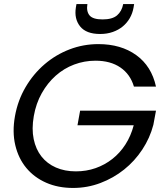

<svg xmlns="http://www.w3.org/2000/svg" viewBox="-20 -923 818 949"><path d="M54 -349Q68 -427 106.5 -492.5Q145 -558 200.5 -605.5Q256 -653 324 -679Q392 -705 466 -705Q578 -705 653.5 -650.5Q729 -596 751 -495H642Q624 -556 575 -589.5Q526 -623 452 -623Q397 -623 346.5 -604Q296 -585 255.5 -549Q215 -513 186.5 -462.5Q158 -412 147 -349Q136 -286 146.5 -235.5Q157 -185 185 -149.5Q213 -114 256.5 -95Q300 -76 355 -76Q407 -76 452.5 -92Q498 -108 535.5 -137.5Q573 -167 600 -209Q627 -251 641 -304H363L376 -376H751L738 -306Q721 -241 683.5 -184Q646 -127 593.5 -85Q541 -43 476.5 -18.5Q412 6 341 6Q267 6 208 -20Q149 -46 110 -93Q71 -140 55.5 -205.5Q40 -271 54 -349ZM640 -885Q635 -857 621.5 -833.5Q608 -810 587 -792.5Q566 -775 537.5 -765Q509 -755 475 -755Q406 -755 376 -792.5Q346 -830 355 -886L358 -903H412Q406 -867 422.5 -847Q439 -827 487 -827Q535 -827 558.5 -847Q582 -867 589 -903H643Z"/></svg>

Font: SVN-Poppins
Style: Italic
Weight: 400
Italic angle: -10°
Designer: Ninad Kale (Devanagari), Jonny Pinhorn (Latin)
Foundry: Indian Type Foundry
Version: Version 3.002 2017; ttfautohint (v1.8.3)